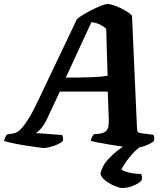

<svg xmlns="http://www.w3.org/2000/svg" viewBox="-63 -740 832 960"><path d="M157 0Q150 0 125 -3.5Q100 -7 67 -12Q34 -17 3.5 -23.5Q-27 -30 -43 -35Q-37 -58 -27 -68L-7 -71Q3 -72 15 -76Q27 -80 42.5 -96Q58 -112 79.5 -146Q101 -180 130 -242L322 -645Q332 -654 353 -666.5Q374 -679 398.5 -691.5Q423 -704 444 -712Q465 -720 475 -720Q488 -720 511.5 -711.5Q535 -703 558.5 -690Q582 -677 597 -662L622 -99Q623 -84 626.5 -80Q630 -76 642 -74L704 -66Q706 -63 707.5 -55.5Q709 -48 707 -35Q697 -26 679.5 -18Q662 -10 644 -5Q626 0 613 0Q606 0 584 -2.5Q562 -5 532.5 -9.5Q503 -14 473.5 -19Q444 -24 421.5 -28.5Q399 -33 391 -36Q393 -49 397.5 -56.5Q402 -64 407 -69L429 -71Q455 -73 468.5 -86Q482 -99 481 -140L476 -282H236L171 -143Q156 -112 139 -94Q122 -76 114 -75L247 -65Q255 -52 251 -35Q243 -26 225 -18Q207 -10 187.5 -5Q168 0 157 0ZM266 -352Q342 -352 394.5 -354Q447 -356 475 -361L468 -596Q436 -625 394 -629ZM548 200Q535 200 511 190Q487 180 465.5 164Q444 148 439 129Q448 86 484.5 49Q521 12 563 -14L652 -17Q613 10 584 47Q555 84 544 108Q558 117 583 123Q608 129 643 130Q645 135 646.5 143Q648 151 645 162Q630 178 602.5 189Q575 200 548 200Z"/></svg>

Font: Texturina ExtraBold
Style: Italic
Weight: 800
Italic angle: -11°
Designer: Guillermo Torres Carreño
Foundry: Omnibus-Type
Version: Version 1.002; ttfautohint (v1.8.3)